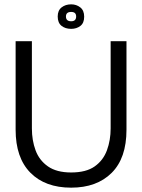

<svg xmlns="http://www.w3.org/2000/svg" viewBox="-20 -850 655 885"><path d="M308 15Q188 15 120 -54Q52 -123 52 -252V-660H127V-258Q127 -203 144 -157Q161 -111 201 -83Q241 -55 308 -55Q377 -55 416.5 -83Q456 -111 473 -157.5Q490 -204 490 -258V-660H563V-252Q563 -121 494.5 -53Q426 15 308 15ZM308 -717Q281 -717 263.5 -731Q246 -745 246 -774Q246 -802 264 -816Q282 -830 308 -830Q332 -830 350 -816Q368 -802 368 -773Q368 -744 350.5 -730.5Q333 -717 308 -717ZM308 -752Q331 -752 331 -774Q331 -795 308 -795Q284 -795 284 -774Q284 -752 308 -752Z"/></svg>

Font: Bricolage Grotesque 96pt Light
Style: Regular
Weight: 300
Designer: Mathieu Triay
Foundry: Atelier Triay
Version: Version 1.001; ttfautohint (v1.8.4.7-5d5b);gftools[0.9.33.de